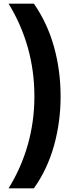

<svg xmlns="http://www.w3.org/2000/svg" viewBox="-20 -819 404 1055"><path d="M313 -289Q313 -148 276.5 -18Q240 112 166 216H27Q97 103 133 -24.5Q169 -152 169 -289Q169 -429 133 -557Q97 -685 27 -799H166Q240 -693 276.5 -562.5Q313 -432 313 -289Z"/></svg>

Font: Noto Sans Sinhala ExtraBold
Style: Regular
Weight: 800
Designer: Jelle Bosma - Monotype Design Team
Foundry: Monotype Imaging Inc.
Version: Version 2.006; ttfautohint (v1.8.4.7-5d5b)